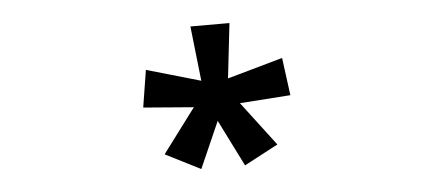

<svg xmlns="http://www.w3.org/2000/svg" viewBox="-39 -669 1347 598"><g transform="rotate(-5 635.0 -370.0)"><path d="M705.1 -147 632.3 -292.5 568.4 -147.5 458.5 -203.1 562 -341.3 404.8 -354 423.3 -470.2 592.3 -421.4 573.2 -592.8H695.3L675.8 -421.4L849.1 -470.2L864.7 -352.5L706.1 -341.3L811 -203.1Z"/></g></svg>

Font: Noto Emoji
Style: Bold
Weight: 700
Designer: Google, Inc.
Foundry: Google, Inc.
Version: Version 3.003